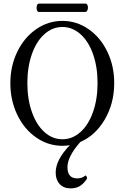

<svg xmlns="http://www.w3.org/2000/svg" viewBox="-20 -791 688 1059"><path d="M194.8 -725.1Q186.5 -725.1 183.3 -736.6Q180.2 -748 183.3 -759.5Q186.5 -771 194.8 -771H452.1Q460.4 -771 463.6 -759.5Q466.8 -748 462.9 -736.6Q459 -725.1 450.2 -725.1ZM324.2 13.2Q245.6 13.2 179.4 -32.7Q113.3 -78.6 75.2 -158Q37.1 -237.3 37.1 -332Q37.1 -426.3 75.2 -505.1Q113.3 -584 179.4 -629.9Q245.6 -675.8 324.2 -675.8Q402.8 -675.8 468.8 -629.9Q534.7 -584 572.5 -504.9Q610.4 -425.8 609.9 -332Q609.9 -220.7 558.1 -132.3Q506.3 -43.9 422.9 -7.8Q352.1 72.3 352.1 130.9Q352.1 192.9 405.8 192.9Q433.6 192.9 451.2 176.8Q460 179.7 460 194.8Q440.9 223.1 419.9 235.6Q398.9 248 369.1 248Q331.1 248 309.1 224.1Q287.1 200.2 287.1 161.1Q287.1 90.3 365.2 9.8Q342.3 13.2 324.2 13.2ZM224.9 -62.7Q269 -22.9 324.2 -22.9Q379.4 -22.9 423.8 -62.7Q468.3 -102.5 493.2 -173.6Q518.1 -244.6 518.1 -333Q518.1 -421.4 493.2 -492.2Q468.3 -563 423.8 -602.5Q379.4 -642.1 324.2 -642.1Q269 -642.1 224.9 -602.5Q180.7 -563 155.8 -492.2Q130.9 -421.4 130.9 -333Q130.9 -244.6 155.8 -173.6Q180.7 -102.5 224.9 -62.7Z"/></svg>

Font: Junicode SmCond
Style: Regular
Weight: 400
Width: 4
Designer: Peter S. Baker
Version: Version 2.206